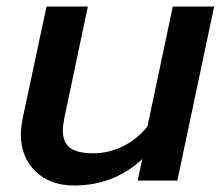

<svg xmlns="http://www.w3.org/2000/svg" viewBox="-20 -555 678 590"><path d="M44 -142Q44 -161 49 -188L123 -535H250L178 -194Q173 -169 173 -154Q173 -118 195 -101Q217 -84 267 -84Q313 -84 356 -104.5Q399 -125 433 -166L511 -535H638L525 0H403L417 -66Q330 15 208 15Q133 15 88.5 -29Q44 -73 44 -142Z"/></svg>

Font: Prompt Medium
Style: Italic
Weight: 500
Italic angle: -12°
Designer: Katatrad Team
Foundry: CadsonDemak
Version: Version 1.001